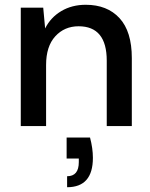

<svg xmlns="http://www.w3.org/2000/svg" viewBox="-20 -528 630 804"><path d="M67 0V-496H161L169 -409Q192 -455 236.5 -481.5Q281 -508 339 -508Q429 -508 480.5 -452Q532 -396 532 -285V0H427V-274Q427 -418 309 -418Q250 -418 211.5 -376Q173 -334 173 -256V0ZM261 256V210Q310 210 310 151V136H259V48H357Q369 93 369 133Q369 256 261 256Z"/></svg>

Font: Firefly Display Medium
Style: Regular
Weight: 500
Designer: Colophon Foundry, Jonny Pinhorn
Foundry: Colophon Foundry
Version: Version 1.200; ttfautohint (v1.8.3)